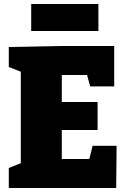

<svg xmlns="http://www.w3.org/2000/svg" viewBox="-20 -940 636 960"><path d="M443 -211H563L561 0H24V-100L109 -134L84 -95V-610L108 -572L24 -605V-705L284 -710H551V-508H431L408 -591L444 -565H259L289 -595V-400L259 -430H468V-290H259L289 -325V-115L259 -145H456L419 -115ZM472 -920V-785H136V-920Z"/></svg>

Font: Bitter Thin Black
Style: Regular
Weight: 900
Version: Version 3.020